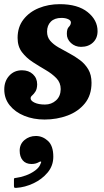

<svg xmlns="http://www.w3.org/2000/svg" viewBox="-46 -557 498 922"><path d="M245.5 -129Q245.5 -160 224.8 -181.5Q204 -203 173 -221Q142 -239 111.2 -259Q80.5 -279 59.5 -306.5Q38.5 -334 38.5 -375Q38.5 -427 66.5 -463.2Q94.5 -499.5 140.5 -518.2Q186.5 -537 241 -537Q327.5 -537 375 -498.8Q422.5 -460.5 422.5 -407.5Q422.5 -373.5 400.5 -352.8Q378.5 -332 343 -332Q315 -332 294.8 -350.5Q274.5 -369 275 -395Q275 -418.5 284.5 -427.8Q294 -437 294.5 -449Q294.5 -459 281.2 -465Q268 -471 249 -471Q216 -471 198 -453Q180 -435 180 -405Q180 -379 195.2 -361.2Q210.5 -343.5 234.8 -329.5Q259 -315.5 286.5 -301Q314 -286.5 338.2 -268.2Q362.5 -250 378 -223.8Q393.5 -197.5 393.5 -159.5Q393.5 -100 361.8 -60.8Q330 -21.5 278.5 -2.2Q227 17 168 17Q114.5 17 70.8 -0.8Q27 -18.5 0.8 -51Q-25.5 -83.5 -25.5 -127.5Q-25.5 -167 -1.8 -193.2Q22 -219.5 59.5 -219.5Q92 -219.5 112.2 -200.5Q132.5 -181.5 132.5 -152Q132 -129.5 124.2 -117.5Q116.5 -105.5 108.8 -99Q101 -92.5 101 -85Q101 -73 120.2 -64Q139.5 -55 170 -55Q201 -55 223 -74.8Q245 -94.5 245.5 -129ZM48.5 166.5Q48.5 135 71.5 115.5Q94.5 96 126.5 96Q158.5 96 184.2 119.5Q210 143 210 195.5Q210 239 182.5 271.8Q155 304.5 114.2 323.5Q73.5 342.5 33.5 345Q26 345.5 23.5 344.2Q21 343 21 335V305Q21 299 23.8 298.2Q26.5 297.5 32 297Q53 294.5 78 285.5Q103 276.5 123.2 261.5Q143.5 246.5 149.5 227.5Q154 219.5 150 218.8Q146 218 140 222Q125.5 230.5 105.5 230.5Q78 230.5 63.2 213Q48.5 195.5 48.5 166.5Z"/></svg>

Font: Besley* Narrow
Style: Bold Italic
Weight: 700
Width: 4
Italic angle: -13°
Designer: Owen Earl
Foundry: indestructible type*
Version: Version 3.000; ttfautohint (v1.8.3)